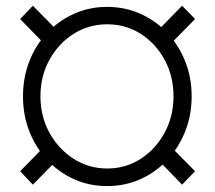

<svg xmlns="http://www.w3.org/2000/svg" viewBox="-20 -626 736 656"><path d="M346.2 9.8Q285.6 9.8 233.6 -13.4Q181.6 -36.6 142.1 -78.6Q102.5 -120.6 80.6 -176.3Q58.6 -231.9 58.6 -296.9Q58.6 -361.8 80.6 -417.5Q102.5 -473.1 142.1 -514.6Q181.6 -556.2 233.9 -579.3Q286.1 -602.5 346.2 -602.5Q406.2 -602.5 458.7 -579.3Q511.2 -556.2 550.5 -514.6Q589.8 -473.1 612.3 -417.5Q634.8 -361.8 634.8 -296.9Q634.8 -231.9 612.3 -176Q589.8 -120.1 550.5 -78.4Q511.2 -36.6 458.7 -13.4Q406.2 9.8 346.2 9.8ZM346.2 -50.3Q409.7 -50.3 460.9 -83.5Q512.2 -116.7 542.5 -172.6Q572.8 -228.5 572.8 -296.9Q572.8 -365.7 542.5 -421.6Q512.2 -477.5 460.9 -510.3Q409.7 -543 346.2 -543Q283.2 -543 231.4 -510.3Q179.7 -477.5 148.9 -421.6Q118.2 -365.7 118.2 -296.9Q118.2 -228.5 148.9 -172.6Q179.7 -116.7 231.4 -83.5Q283.2 -50.3 346.2 -50.3ZM551.8 -464.8 508.3 -510.3 602.1 -606.4 646.5 -561ZM602.1 4.9 508.3 -91.8 551.8 -136.7 646.5 -41ZM92.3 4.9 48.8 -41 142.6 -136.7 187 -91.8ZM142.6 -464.8 48.8 -561 92.3 -606.4 187 -510.3Z"/></svg>

Font: Inter 20pt Light
Style: Regular
Weight: 300
Version: Version 4.001;git-66647c0bb